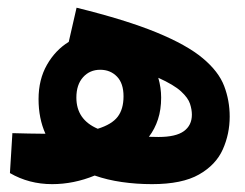

<svg xmlns="http://www.w3.org/2000/svg" viewBox="-20 -467 626 491"><path d="M113.3 3.9Q54.2 3.9 5.4 -24.4L11.7 -126.5Q32.7 -126 53.2 -125.5Q73.7 -125 90.3 -125Q93.3 -125 96.2 -125Q78.6 -164.1 78.6 -213.4Q78.6 -263.7 100.1 -301.3Q121.6 -338.9 155.8 -359.9L175.8 -447.3Q302.7 -416 380.4 -384Q458 -352.1 498.5 -318.1Q539.1 -284.2 553.2 -247.1Q567.4 -210 567.4 -168.9Q567.4 -124.5 549.8 -85Q532.2 -45.4 489 -20.8Q445.8 3.9 368.7 3.9Q328.6 3.9 291.5 -1.5Q254.4 -6.8 222.2 -18.1Q168.5 3.9 113.3 3.9ZM230 -137.7Q266.1 -148.9 281 -168.5Q295.9 -188 295.9 -220.7Q295.9 -253.9 279.1 -271.2Q262.2 -288.6 236.3 -288.6Q209.5 -288.6 192.4 -269.5Q175.3 -250.5 175.3 -217.3Q175.3 -161.1 230 -137.7ZM360.8 -117.2Q372.6 -116.7 385.3 -116.7Q429.7 -116.7 450.2 -131.6Q470.7 -146.5 470.7 -173.8Q470.7 -187 465.8 -201.9Q460.9 -216.8 442.9 -233.4Q424.8 -250 384.8 -268.1Q392.1 -242.7 392.1 -217.3Q392.1 -186.5 384 -161.9Q376 -137.2 360.8 -117.2Z"/></svg>

Font: Cascadia Mono PL SemiBold
Style: Regular
Weight: 600
Monospace: yes
Designer: Aaron Bell
Foundry: Saja Typeworks
Version: Version 2404.023; ttfautohint (v1.8.4)